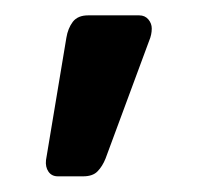

<svg xmlns="http://www.w3.org/2000/svg" viewBox="-20 -144 258 250"><path d="M55.4 85.6Q47.3 85.6 43.1 79.5Q38.9 73.4 39.9 64.4L66.4 -94.7Q68.4 -107.1 74.8 -115.6Q81.3 -124 94.7 -124H161.3Q168.7 -124 173.2 -118.7Q177.6 -113.4 177.6 -106.9Q177.6 -98.8 174.2 -90.9L117.4 62.5Q113.4 72.5 107.1 79Q100.9 85.6 88.2 85.6Z"/></svg>

Font: Rubik Light
Style: Italic
Weight: 300
Italic angle: -12°
Designer: Hubert and Fischer
Foundry: Hubert and Fischer
Version: Version 2.300;gftools[0.9.30]